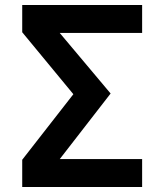

<svg xmlns="http://www.w3.org/2000/svg" viewBox="-20 -750 640 770"><path d="M69.1 0V-109.3L274.2 -372.2L69.1 -620.7V-730H550V-617.8H219.6L423.6 -375L219.8 -112.2H550V0Z"/></svg>

Font: Pitagon Sans Mono
Style: Regular
Weight: 400
Monospace: yes
Designer: Travis Tran
Foundry: Pitagon
Version: Version 1.001;gftools[0.9.26]